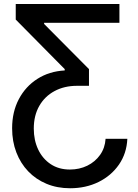

<svg xmlns="http://www.w3.org/2000/svg" viewBox="-20 -748 704 982"><path d="M631.3 -38.1Q627.9 36.6 588.4 93.8Q548.8 150.9 483.9 182.9Q418.9 214.8 338.4 214.8Q272.5 214.8 218 192.1Q163.6 169.4 124.3 128.4Q85 87.4 63.5 31.2Q42 -24.9 42 -91.8Q42 -175.8 76.4 -241Q110.8 -306.2 171.4 -344.7Q231.9 -383.3 311 -387.7V-394.5L60.5 -647.9V-727.5H590.8V-631.3H205.6V-625.5L435.1 -394.5V-309.1H373.5Q309.1 -309.1 259 -282.2Q209 -255.4 180.9 -206.3Q152.8 -157.2 152.8 -90.3Q152.8 -30.8 175.3 16.6Q197.8 64 239.3 91.6Q280.8 119.1 337.4 119.1Q386.2 119.1 426.5 99.4Q466.8 79.6 491.9 44.2Q517.1 8.8 520 -38.1Z"/></svg>

Font: Inter 24pt Medium
Style: Regular
Weight: 500
Designer: Rasmus Andersson
Foundry: rsms
Version: Version 4.001;git-66647c0bb